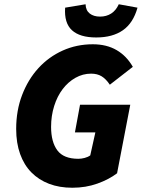

<svg xmlns="http://www.w3.org/2000/svg" viewBox="-20 -870 666 902"><path d="M320 12Q259 12 210.5 -6.5Q162 -25 127.5 -60Q93 -95 74.5 -146.5Q56 -198 56 -264Q56 -351 84 -424Q112 -497 160.5 -550Q209 -603 274.5 -632.5Q340 -662 416 -662Q481 -662 528 -634.5Q575 -607 604 -556L496 -472Q478 -499 457.5 -511.5Q437 -524 408 -524Q369 -524 334.5 -504.5Q300 -485 274.5 -451.5Q249 -418 234.5 -372Q220 -326 220 -274Q220 -203 249.5 -163.5Q279 -124 348 -124Q362 -124 377.5 -128Q393 -132 404 -140L428 -248H332L356 -378H592L530 -56Q492 -27 437.5 -7.5Q383 12 320 12ZM432 -694Q355 -694 318 -728Q281 -762 286 -834L382 -850Q383 -821 401.5 -806.5Q420 -792 450 -792Q480 -792 502.5 -806.5Q525 -821 538 -850L626 -834Q606 -762 557.5 -728Q509 -694 432 -694Z"/></svg>

Font: mr_Source Sans Pro
Style: Italic
Weight: 900
Italic angle: -11°
Designer: Paul D. Hunt
Foundry: Adobe Systems Incorporated
Version: Version 1.076;July 10, 2024;FontCreator 11.5.0.2430 64-bit